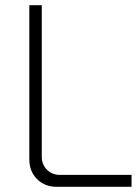

<svg xmlns="http://www.w3.org/2000/svg" viewBox="-20 -720 541 740"><path d="M199 0Q152 0 122.5 -30Q93 -60 93 -106V-700H141V-116Q141 -86 161 -66Q181 -46 210 -46H487V0Z"/></svg>

Font: SUSE ExtraLight
Style: Regular
Weight: 250
Designer: Rene Bieder
Foundry: SUSE
Version: Version 1.000